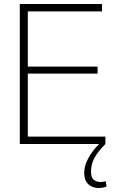

<svg xmlns="http://www.w3.org/2000/svg" viewBox="-20 -720 575 960"><path d="M79 0V-700H490V-663H119V-387H468V-352H119V-37H507V0ZM474 220Q455 220 438.5 212.5Q422 205 411.5 188.5Q401 172 401 144Q401 118 412 91.5Q423 65 442 39Q461 13 485 -9L507 0Q487 20 470.5 41.5Q454 63 444.5 87Q435 111 435 138Q435 169 449.5 179.5Q464 190 482 190Q490 190 496 189Q502 188 508 186L513 212Q505 216 495.5 218Q486 220 474 220Z"/></svg>

Font: Georama ExtraCondensed Thin ExtraLight
Style: Regular
Weight: 250
Version: Version 1.001